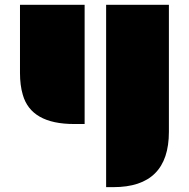

<svg xmlns="http://www.w3.org/2000/svg" viewBox="-20 -518 789 802"><path d="M685.5 32.7Q685.5 263.7 453.6 263.7H423.3V-498H685.5ZM63.5 -498H333.5V0H289.6Q109.9 0 75.2 -122.1Q63.5 -161.6 63.5 -213.4Z"/></svg>

Font: Plaster
Style: Regular
Weight: 400
Designer: Eben Sorkin
Foundry: Eben Sorkin
Version: Version 1.007